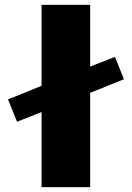

<svg xmlns="http://www.w3.org/2000/svg" viewBox="-20 -770 543 790"><path d="M151 -417V-750H351V-496L453 -536L490 -444L351 -388V0H151V-309L50 -269L13 -361Z"/></svg>

Font: M PLUS 1p Black
Style: Regular
Weight: 900
Version: Version 1.061